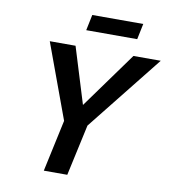

<svg xmlns="http://www.w3.org/2000/svg" viewBox="-90 -905 876 983"><g transform="rotate(10 348.0 -414.0)"><path d="M575 -828 558 -746H293L310 -828ZM696 -658 384 -266 326 0H204L262 -269L119 -658H253L343 -366L554 -658Z"/></g></svg>

Font: EauTest
Style: Bold Italic
Weight: 700
Italic angle: -12°
Designer: Christian Thalmann (Catharsis Fonts)
Version: Version 0.001;PS 000.001;hotconv 1.0.88;makeotf.lib2.5.64775